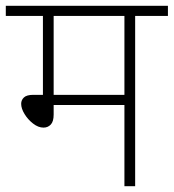

<svg xmlns="http://www.w3.org/2000/svg" viewBox="-20 -642 599 662"><path d="M446 -587V0H409V-280H165V-247Q165 -223 155 -212.5Q145 -202 130 -202Q112 -202 94 -216Q76 -230 64.5 -249Q53 -268 53 -284Q53 -297 62.5 -306Q72 -315 95 -315H128V-587H0V-622H559V-587ZM409 -587H165V-315H409Z"/></svg>

Font: Noto Sans ExtraLight
Style: Regular
Weight: 200
Designer: Monotype Design Team
Foundry: Monotype Imaging Inc.
Version: Version 2.007